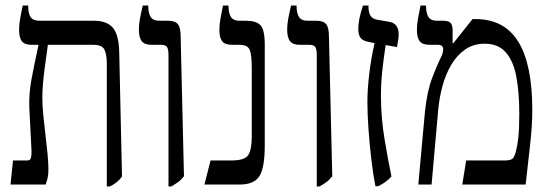

<svg xmlns="http://www.w3.org/2000/svg" viewBox="-20 -667 1987 694"><path d="M18 0 27 -87H79Q89 -87 91.5 -95.5Q94 -104 94 -120L86 -277Q84 -328 94 -381.5Q104 -435 119 -503V-505H94Q69 -505 59 -518Q49 -531 49 -560Q49 -580 53 -601Q57 -622 62 -647H82V-644Q82 -619 90.5 -605.5Q99 -592 123 -592H320Q367 -592 388.5 -566Q410 -540 411 -476L421 -29Q406 -7 377 7H366V-439Q366 -468 358 -486.5Q350 -505 317 -505H153Q152 -497 149 -475Q146 -453 142 -424.5Q138 -396 135.5 -366.5Q133 -337 133 -313Q133 -286 136.5 -250.5Q140 -215 144.5 -178Q149 -141 152 -109Q155 -77 155 -56Q155 -37 152.5 -25.5Q150 -14 145 0Z M589 7V-469Q589 -488 584 -496.5Q579 -505 562 -505H528Q502 -505 492 -518.5Q482 -532 482 -560Q482 -578 485.5 -597.5Q489 -617 496 -647H516V-644Q516 -620 524.5 -606Q533 -592 556 -592H588Q613 -592 623 -579.5Q633 -567 633 -535L645 -30Q635 -17 624 -9Q613 -1 599 7Z M719 0 741 -87H817Q864 -87 877 -106Q890 -125 890 -174V-420Q890 -469 882.5 -487Q875 -505 846 -505H819Q793 -505 783 -518Q773 -531 773 -558Q773 -579 777 -600.5Q781 -622 786 -647H806V-644Q806 -620 814.5 -606Q823 -592 847 -592H870Q905 -592 921 -576.5Q937 -561 937 -504V-142Q937 -60 917.5 -30Q898 0 847 0Z M1125 7V-469Q1125 -488 1120 -496.5Q1115 -505 1098 -505H1064Q1038 -505 1028 -518.5Q1018 -532 1018 -560Q1018 -578 1021.5 -597.5Q1025 -617 1032 -647H1052V-644Q1052 -620 1060.5 -606Q1069 -592 1092 -592H1124Q1149 -592 1159 -579.5Q1169 -567 1169 -535L1181 -30Q1171 -17 1160 -9Q1149 -1 1135 7Z M1337 6Q1329 -34 1322.5 -88.5Q1316 -143 1312 -199Q1308 -255 1308 -299Q1308 -342 1314.5 -398.5Q1321 -455 1334 -511L1315 -515Q1291 -519 1283 -530.5Q1275 -542 1275 -563Q1275 -596 1292 -647H1312V-641Q1312 -622 1319 -610.5Q1326 -599 1342 -596L1388 -588Q1421 -582 1421 -543Q1421 -526 1415 -497L1374 -504Q1366 -452 1361.5 -408.5Q1357 -365 1357 -322Q1357 -242 1370 -164Q1383 -86 1395 -29Q1376 -8 1347 6Z M1492 0 1516 -263Q1524 -339 1542.5 -386.5Q1561 -434 1571 -454Q1578 -467 1580 -475.5Q1582 -484 1582 -489Q1582 -505 1563 -505H1533Q1507 -505 1497 -518Q1487 -531 1487 -559Q1487 -579 1491 -600.5Q1495 -622 1500 -647H1520V-644Q1520 -620 1528.5 -606Q1537 -592 1560 -592H1582Q1603 -592 1609.5 -583Q1616 -574 1616 -558V-511L1618 -510L1688 -598H1699Q1803 -598 1853.5 -516Q1904 -434 1904 -270Q1904 -240 1902 -208.5Q1900 -177 1894.5 -129Q1889 -81 1880 0H1651L1665 -87H1805Q1825 -87 1832.5 -93.5Q1840 -100 1845 -121Q1850 -139 1853.5 -169.5Q1857 -200 1857 -256Q1857 -332 1846.5 -389Q1836 -446 1808.5 -477.5Q1781 -509 1732 -509Q1692 -509 1662 -488.5Q1632 -468 1611.5 -433.5Q1591 -399 1579.5 -356.5Q1568 -314 1564 -271L1540 0Z"/></svg>

Font: Noto Serif Hebrew Condensed
Style: Regular
Weight: 400
Width: 3
Designer: Monotype Design Team
Foundry: Monotype Imaging Inc.
Version: Version 2.004; ttfautohint (v1.8.4.7-5d5b)